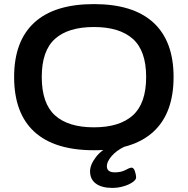

<svg xmlns="http://www.w3.org/2000/svg" viewBox="-20 -727 917 938"><path d="M439 7Q246 7 147.5 -83.5Q49 -174 49 -351Q49 -526 147.5 -616.5Q246 -707 439 -707Q631 -707 729.5 -616.5Q828 -526 828 -351Q828 -174 729.5 -83.5Q631 7 439 7ZM439 -105Q564 -105 629 -163.5Q694 -222 694 -351Q694 -479 629 -537Q564 -595 439 -595Q313 -595 248.5 -537Q184 -479 184 -351Q184 -222 248.5 -163.5Q313 -105 439 -105ZM529 191Q477 191 448.5 170Q420 149 420 110Q420 78 448.5 40.5Q477 3 527 -17L587 -10Q548 9 525 36Q502 63 502 85Q502 115 541 115Q572 115 593 103.5Q614 92 623 92Q633 92 639 109.5Q645 127 645 140Q645 151 628 163Q611 175 584 183Q557 191 529 191Z"/></svg>

Font: Asap Expanded SemiBold
Style: Regular
Weight: 600
Width: 7
Designer: Pablo Cosgaya
Foundry: Omnibus-Type
Version: Version 3.001; ttfautohint (v1.8.4.7-5d5b)